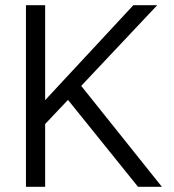

<svg xmlns="http://www.w3.org/2000/svg" viewBox="-20 -720 670 740"><path d="M512 0 242 -335 154 -242V0H80V-700H154V-334L494 -700H586L293 -389L604 0Z"/></svg>

Font: Stavian Regular
Style: Regular
Weight: 400
Version: Version 1.000; ttfautohint (v1.6)